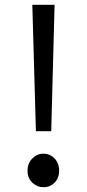

<svg xmlns="http://www.w3.org/2000/svg" viewBox="-20 -769 363 802"><path d="M115 -749H208L194 -221H130ZM161 13Q135 13 115 -6Q95 -25 95 -56Q95 -87 115 -107Q135 -127 161 -127Q189 -127 208 -107Q227 -87 227 -56Q227 -25 208 -6Q189 13 161 13Z"/></svg>

Font: Kinto Sans
Style: Regular
Weight: 400
Designer: Authors: Ryoko NISHIZUKA  (kana & ideographs); Paul D. Hunt (Latin, Greek & Cyrillic); Wenlong ZHANG  (bopomofo); Sandol
Foundry: Adobe Systems Incorporated, ookami Inc.
Version: Version 0.001